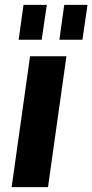

<svg xmlns="http://www.w3.org/2000/svg" viewBox="-20 -772 381 792"><path d="M254 -540 178 0H28L104 -540ZM173 -752 152 -608H57L77 -752ZM341 -752 320 -608H225L245 -752Z"/></svg>

Font: Pathway Extreme SemiCondensed
Style: Bold Italic
Weight: 700
Width: 4
Italic angle: -8°
Version: Version 1.001;gftools[0.9.26]